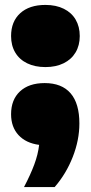

<svg xmlns="http://www.w3.org/2000/svg" viewBox="-20 -580 369 780"><path d="M302.5 -78.5Q302.5 -11 275.5 57.8Q248.5 126.5 202 180H77.5Q104 129.5 119.2 88.5Q134.5 47.5 139 8.5Q85.5 1.5 55.2 -31.2Q25 -64 25 -116Q25 -175 61.2 -208.8Q97.5 -242.5 161.5 -242.5Q231 -242.5 266.8 -201Q302.5 -159.5 302.5 -78.5ZM25 -433.5Q25 -492.5 62 -526.2Q99 -560 164.5 -560Q208 -560 239.5 -544.2Q271 -528.5 287.5 -500Q304 -471.5 304 -433.5Q304 -395.5 287 -367Q270 -338.5 238.5 -323Q207 -307.5 164.5 -307.5Q122 -307.5 90.5 -322.8Q59 -338 42 -366.5Q25 -395 25 -433.5Z"/></svg>

Font: Encode Sans Semi Expanded Black
Style: Regular
Weight: 900
Width: 6
Designer: Multiple Designers
Foundry: Impallari Type
Version: Version 2.000